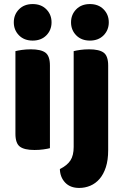

<svg xmlns="http://www.w3.org/2000/svg" viewBox="-20 -731 609 946"><path d="M56 -479Q67 -482 87.5 -485Q108 -488 132 -488Q182 -488 204 -471.5Q226 -455 226 -408V-1Q215 2 194.5 5Q174 8 150 8Q100 8 78 -8.5Q56 -25 56 -72ZM48 -621Q48 -659 73.5 -685Q99 -711 141 -711Q183 -711 208.5 -685Q234 -659 234 -621Q234 -583 208.5 -557Q183 -531 141 -531Q99 -531 73.5 -557Q48 -583 48 -621ZM513 9Q513 58 501.5 93Q490 128 470.5 150.5Q451 173 425 184Q399 195 370 195Q326 195 301 168.5Q276 142 275 102Q311 84 327 59.5Q343 35 343 -7V-479Q354 -482 374.5 -485Q395 -488 419 -488Q469 -488 491 -471.5Q513 -455 513 -408ZM330 -621Q330 -659 355.5 -685Q381 -711 423 -711Q465 -711 490.5 -685Q516 -659 516 -621Q516 -583 490.5 -557Q465 -531 423 -531Q381 -531 355.5 -557Q330 -583 330 -621Z"/></svg>

Font: Baloo Bhaina 2 ExtraBold
Style: Regular
Weight: 800
Designer: Yesha Goshar, Manish Minz, Shuchita Grover and Ek Type
Foundry: Ek Type
Version: Version 1.640;hotconv 1.0.111;makeotfexe 2.5.65597; ttfautoh